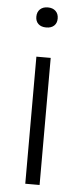

<svg xmlns="http://www.w3.org/2000/svg" viewBox="-54 -784 341 815"><g transform="rotate(5 116.5 -377.0)"><path d="M86 0V-541.5H147V0ZM71 -710.5Q71 -730.5 83.2 -742.2Q95.5 -754 116.5 -754Q137.5 -754 149.8 -742.2Q162 -730.5 162 -710.5Q162 -691 150 -679.8Q138 -668.5 116.5 -668.5Q95 -668.5 83 -679.8Q71 -691 71 -710.5Z"/></g></svg>

Font: Encode Sans Semi Expanded Light
Style: Regular
Weight: 300
Width: 6
Designer: Multiple Designers
Foundry: Impallari Type
Version: Version 2.000